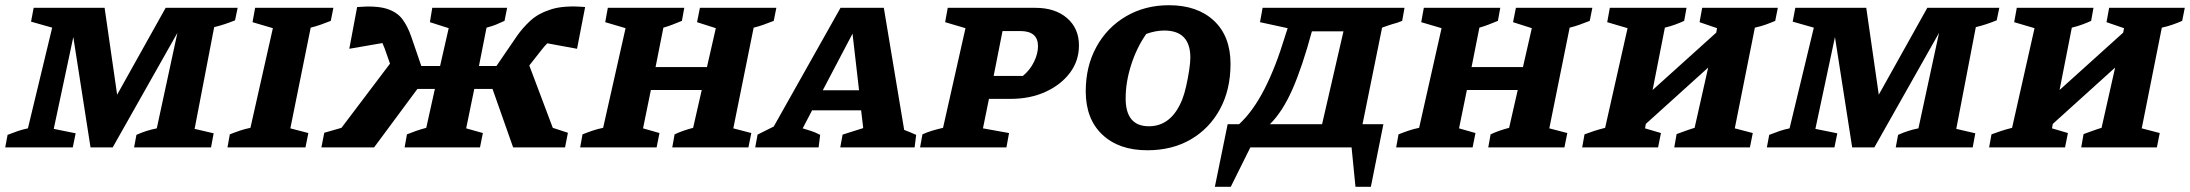

<svg xmlns="http://www.w3.org/2000/svg" viewBox="-39 -565 8395 736"><path d="M-19 0 -10 -48Q10 -56 29 -62.5Q48 -69 68 -73L161 -459L80 -482L90 -535H362L410 -202L596 -535H872L862 -487Q842 -479 822.5 -472.5Q803 -466 782 -461L707 -71L780 -54L770 0H475L484 -48Q521 -65 562 -73L641 -439L393 0H308L242 -423L167 -71L251 -54L240 0Z M833 0 842 -50Q862 -58 881.5 -64.5Q901 -71 921 -75L1007 -457L929 -480L939 -535H1239L1229 -485Q1209 -477 1190.5 -470.5Q1172 -464 1152 -459L1074 -73L1143 -55L1132 0Z M1395 0H1193L1204 -56L1270 -75L1456 -321L1436 -378Q1432 -389 1427 -400L1300 -378L1330 -538Q1403 -544 1443 -531.5Q1483 -519 1503.5 -491.5Q1524 -464 1538 -423L1576 -312H1648L1681 -457L1609 -480L1618 -535H1905L1895 -485Q1875 -476 1862 -470.5Q1849 -465 1826 -459L1797 -312H1864L1942 -426Q1964 -458 1994.5 -486Q2025 -514 2074.5 -529.5Q2124 -545 2204 -538L2173 -378L2059 -399Q2048 -388 2038 -375L1990 -314L2080 -75L2138 -56L2127 0H1928L1849 -224H1779L1748 -73L1812 -55L1801 0H1512L1521 -50Q1539 -57 1555.5 -63Q1572 -69 1595 -75L1628 -224H1561Z M2185 0 2194 -50Q2214 -58 2233.5 -64.5Q2253 -71 2273 -75L2359 -457L2281 -480L2291 -535H2584L2575 -485Q2555 -477 2538.5 -470.5Q2522 -464 2504 -459L2474 -308H2671L2705 -457L2633 -480L2644 -535H2937L2927 -485Q2906 -477 2888.5 -470.5Q2871 -464 2850 -459L2772 -73L2841 -55L2830 0H2538L2547 -50Q2564 -58 2581.5 -64Q2599 -70 2618 -75L2651 -220H2456L2426 -73L2489 -55L2478 0Z M3427 -67Q3440 -62 3451 -57.5Q3462 -53 3473 -48L3467 0H3182L3191 -49L3270 -74L3262 -142H3074L3038 -73Q3056 -67 3070 -63Q3084 -59 3105 -48L3099 0H2856L2865 -49L2927 -80L3183 -535H3349ZM3115 -219H3254L3229 -436Z M3488 0 3497 -50Q3512 -57 3531 -63Q3550 -69 3576 -75L3662 -457L3584 -480L3594 -535H3930Q4006 -535 4051.5 -495.5Q4097 -456 4097 -391Q4097 -332 4062.5 -286Q4028 -240 3969 -213Q3910 -186 3835 -186H3752L3729 -73L3829 -55L3819 0ZM3872 -446H3804L3770 -274H3882Q3909 -296 3924.5 -327.5Q3940 -359 3940 -388Q3940 -446 3872 -446Z M4359 11Q4250 11 4186.5 -49Q4123 -109 4123 -215Q4123 -311 4164 -385.5Q4205 -460 4277.5 -502.5Q4350 -545 4442 -545Q4551 -545 4614.5 -485.5Q4678 -426 4678 -320Q4678 -221 4637.5 -146.5Q4597 -72 4525.5 -30.5Q4454 11 4359 11ZM4365 -81Q4452 -81 4493 -184Q4501 -204 4508 -235Q4515 -266 4519.5 -296Q4524 -326 4524 -344Q4524 -448 4424 -448Q4391 -448 4355 -435Q4318 -382 4297 -316Q4276 -250 4276 -188Q4276 -81 4365 -81Z M4618 151 4667 -89H4711Q4764 -138 4807.5 -222.5Q4851 -307 4887 -426L4897 -457L4791 -480L4801 -535H5345L5336 -485Q5324 -480 5317.5 -478Q5311 -476 5298.5 -472.5Q5286 -469 5259 -459L5184 -89H5264L5216 151H5157L5142 0H4754L4679 151ZM4990 -445Q4953 -308 4915 -222Q4877 -136 4829 -89H5029L5111 -445Z M5313 0 5322 -50Q5342 -58 5361.5 -64.5Q5381 -71 5401 -75L5487 -457L5409 -480L5419 -535H5712L5703 -485Q5683 -477 5666.5 -470.5Q5650 -464 5632 -459L5602 -308H5799L5833 -457L5761 -480L5772 -535H6065L6055 -485Q6034 -477 6016.5 -470.5Q5999 -464 5978 -459L5900 -73L5969 -55L5958 0H5666L5675 -50Q5692 -58 5709.5 -64Q5727 -70 5746 -75L5779 -220H5584L5554 -73L5617 -55L5606 0Z M6026 0 6035 -50Q6057 -58 6072 -63Q6087 -68 6114 -75L6200 -457L6122 -480L6132 -535H6426L6417 -485Q6402 -478 6383 -471Q6364 -464 6343 -459L6296 -220L6540 -440L6543 -457L6476 -480L6486 -535H6776L6766 -485Q6750 -478 6730.5 -471Q6711 -464 6688 -459L6611 -73L6680 -55L6669 0H6379L6388 -51Q6405 -57 6422.5 -63.5Q6440 -70 6457 -75L6509 -306L6270 -90L6267 -73L6328 -55L6317 0Z M6734 0 6743 -48Q6763 -56 6782 -62.5Q6801 -69 6821 -73L6914 -459L6833 -482L6843 -535H7115L7163 -202L7349 -535H7625L7615 -487Q7595 -479 7575.5 -472.5Q7556 -466 7535 -461L7460 -71L7533 -54L7523 0H7228L7237 -48Q7274 -65 7315 -73L7394 -439L7146 0H7061L6995 -423L6920 -71L7004 -54L6993 0Z M7586 0 7595 -50Q7617 -58 7632 -63Q7647 -68 7674 -75L7760 -457L7682 -480L7692 -535H7986L7977 -485Q7962 -478 7943 -471Q7924 -464 7903 -459L7856 -220L8100 -440L8103 -457L8036 -480L8046 -535H8336L8326 -485Q8310 -478 8290.5 -471Q8271 -464 8248 -459L8171 -73L8240 -55L8229 0H7939L7948 -51Q7965 -57 7982.5 -63.5Q8000 -70 8017 -75L8069 -306L7830 -90L7827 -73L7888 -55L7877 0Z"/></svg>

Font: Piazzolla SC
Style: Bold Italic
Weight: 700
Italic angle: -11.3°
Designer: Juan Pablo del Peral
Foundry: Huerta Tipografica
Version: Version 1.330